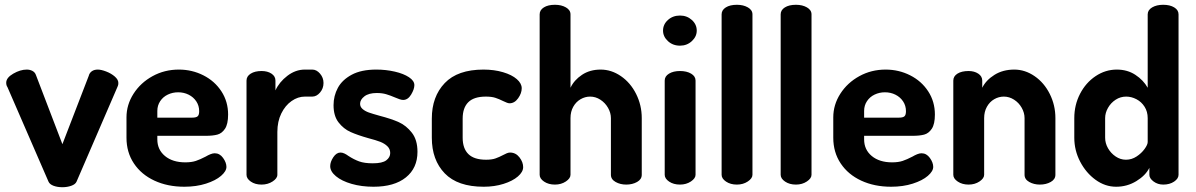

<svg xmlns="http://www.w3.org/2000/svg" viewBox="-20 -772 5000 803"><path d="M6 -426Q6 -447 35.5 -464Q65 -481 92 -481Q105 -481 115.5 -475.5Q126 -470 130 -459L241 -169L352 -457V-458Q356 -469 365.5 -475Q375 -481 389 -481Q403 -481 424 -473Q445 -465 460 -452Q475 -439 475 -425Q475 -417 473 -413L471 -408L300 -12Q295 -1 278 5Q261 11 241 11Q220 11 204 5Q188 -1 183 -12L11 -408Q6 -415 6 -426Z M934 -293Q934 -253 921 -233.5Q908 -214 889 -209Q870 -204 841 -204H638V-189Q638 -146 670 -119.5Q702 -93 755 -93Q781 -93 799 -99Q817 -105 840 -117Q850 -123 860 -127Q870 -131 878 -131Q899 -131 913 -111.5Q927 -92 927 -74Q927 -56 904.5 -36.5Q882 -17 841.5 -4Q801 9 751 9Q681 9 626 -16.5Q571 -42 540 -88.5Q509 -135 509 -196V-281Q509 -334 538.5 -380Q568 -426 618 -453.5Q668 -481 728 -481Q783 -481 830.5 -457Q878 -433 906 -390Q934 -347 934 -293ZM813 -307Q813 -330 801 -348Q789 -366 769 -376Q749 -386 725 -386Q702 -386 682 -376.5Q662 -367 650 -349Q638 -331 638 -308V-280H784Q800 -280 806.5 -285.5Q813 -291 813 -307Z M1140 -220V-41Q1140 -26 1120 -13Q1100 0 1074 0Q1047 0 1029 -12.5Q1011 -25 1011 -41V-435Q1011 -453 1028.5 -464Q1046 -475 1074 -475Q1099 -475 1115.5 -464Q1132 -453 1132 -435V-394Q1148 -429 1182 -455Q1216 -481 1255 -481H1286Q1304 -481 1318.5 -464Q1333 -447 1333 -425Q1333 -402 1318.5 -385Q1304 -368 1286 -368H1255Q1226 -368 1199.5 -349.5Q1173 -331 1156.5 -297.5Q1140 -264 1140 -220Z M1612 -132Q1612 -149 1600 -160.5Q1588 -172 1570 -179Q1552 -186 1521 -194Q1475 -207 1446 -220Q1417 -233 1396 -260Q1375 -287 1375 -332Q1375 -371 1393 -404.5Q1411 -438 1451 -459.5Q1491 -481 1554 -481Q1594 -481 1631 -472.5Q1668 -464 1690.5 -449Q1713 -434 1713 -416Q1713 -399 1699.5 -376.5Q1686 -354 1666 -354Q1660 -354 1651 -357Q1642 -360 1633 -364Q1612 -373 1595 -378Q1578 -383 1556 -383Q1522 -383 1504 -369Q1486 -355 1486 -338Q1486 -325 1496.5 -316Q1507 -307 1522.5 -301.5Q1538 -296 1567 -288Q1617 -275 1648 -261Q1679 -247 1702.5 -217Q1726 -187 1726 -137Q1726 -69 1677.5 -30Q1629 9 1542 9Q1492 9 1450.5 -3Q1409 -15 1385 -35Q1361 -55 1361 -77Q1361 -95 1374 -114.5Q1387 -134 1404 -134Q1412 -134 1420.5 -130Q1429 -126 1437 -120Q1460 -105 1482 -97Q1504 -89 1539 -89Q1579 -89 1595.5 -101.5Q1612 -114 1612 -132Z M1786 -196V-276Q1786 -368 1840 -424.5Q1894 -481 2002 -481Q2047 -481 2084 -470Q2121 -459 2141.5 -441Q2162 -423 2162 -403Q2162 -382 2147 -361Q2132 -340 2111 -340Q2103 -340 2085 -349Q2067 -358 2051.5 -363Q2036 -368 2012 -368Q1962 -368 1938.5 -344.5Q1915 -321 1915 -276V-196Q1915 -151 1939 -127.5Q1963 -104 2013 -104Q2037 -104 2052.5 -109.5Q2068 -115 2085 -124Q2092 -128 2099.5 -131Q2107 -134 2113 -134Q2137 -134 2152.5 -114Q2168 -94 2168 -73Q2168 -53 2146 -34Q2124 -15 2086 -3Q2048 9 2003 9Q1894 9 1840 -47Q1786 -103 1786 -196Z M2301 0Q2274 0 2255.5 -12.5Q2237 -25 2237 -41V-712Q2237 -730 2254.5 -741Q2272 -752 2301 -752Q2328 -752 2347 -741Q2366 -730 2366 -712V-405Q2381 -437 2414 -459Q2447 -481 2492 -481Q2537 -481 2577 -453.5Q2617 -426 2640.5 -379Q2664 -332 2664 -278V-41Q2664 -22 2644.5 -11Q2625 0 2599 0Q2574 0 2554.5 -11Q2535 -22 2535 -41V-278Q2535 -300 2523 -321Q2511 -342 2491 -355Q2471 -368 2448 -368Q2427 -368 2408 -357Q2389 -346 2377.5 -325.5Q2366 -305 2366 -278V-41Q2366 -26 2346.5 -13Q2327 0 2301 0Z M2889 -435V-41Q2889 -26 2869.5 -13Q2850 0 2824 0Q2797 0 2778.5 -12.5Q2760 -25 2760 -41V-435Q2760 -453 2778 -464Q2796 -475 2824 -475Q2852 -475 2870.5 -464Q2889 -453 2889 -435ZM2894 -644Q2894 -619 2873.5 -600Q2853 -581 2824 -581Q2794 -581 2773.5 -600Q2753 -619 2753 -644Q2753 -670 2773.5 -688.5Q2794 -707 2824 -707Q2853 -707 2873.5 -688.5Q2894 -670 2894 -644Z M3127 -712V-41Q3127 -26 3107.5 -13Q3088 0 3062 0Q3035 0 3016.5 -12.5Q2998 -25 2998 -41V-712Q2998 -730 3015.5 -741Q3033 -752 3062 -752Q3089 -752 3108 -741Q3127 -730 3127 -712Z M3374 -712V-41Q3374 -26 3354.5 -13Q3335 0 3309 0Q3282 0 3263.5 -12.5Q3245 -25 3245 -41V-712Q3245 -730 3262.5 -741Q3280 -752 3309 -752Q3336 -752 3355 -741Q3374 -730 3374 -712Z M3890 -293Q3890 -253 3877 -233.5Q3864 -214 3845 -209Q3826 -204 3797 -204H3594V-189Q3594 -146 3626 -119.5Q3658 -93 3711 -93Q3737 -93 3755 -99Q3773 -105 3796 -117Q3806 -123 3816 -127Q3826 -131 3834 -131Q3855 -131 3869 -111.5Q3883 -92 3883 -74Q3883 -56 3860.5 -36.5Q3838 -17 3797.5 -4Q3757 9 3707 9Q3637 9 3582 -16.5Q3527 -42 3496 -88.5Q3465 -135 3465 -196V-281Q3465 -334 3494.5 -380Q3524 -426 3574 -453.5Q3624 -481 3684 -481Q3739 -481 3786.5 -457Q3834 -433 3862 -390Q3890 -347 3890 -293ZM3769 -307Q3769 -330 3757 -348Q3745 -366 3725 -376Q3705 -386 3681 -386Q3658 -386 3638 -376.5Q3618 -367 3606 -349Q3594 -331 3594 -308V-280H3740Q3756 -280 3762.5 -285.5Q3769 -291 3769 -307Z M4031 0Q4004.3 0 3985.7 -12.5Q3967 -25 3967 -41V-435Q3967 -453 3984.3 -464Q4001.7 -475 4031 -475Q4054.8 -475 4071.4 -464Q4088 -453 4088 -435V-405Q4104 -437 4139.3 -459Q4174.6 -481 4222 -481Q4267 -481 4307 -453.5Q4347 -426 4370.5 -379Q4394 -332 4394 -278V-41Q4394 -22 4374.5 -11Q4355 0 4329 0Q4304 0 4284.5 -11Q4265 -22 4265 -41V-278Q4265 -300.3 4253 -321.4Q4241.1 -342.4 4221 -355.2Q4201 -368 4178.3 -368Q4157 -368 4138 -357Q4119 -346 4107.5 -325.4Q4096 -304.8 4096 -278V-41Q4096 -26.1 4076.5 -13Q4057 0 4031 0Z M4909 -712V-41Q4909 -25 4890.5 -12.5Q4872 0 4845 0Q4822 0 4804.5 -13Q4787 -26 4787 -41V-70Q4771 -38 4732.5 -14.5Q4694 9 4648 9Q4602 9 4562 -20Q4522 -49 4497.5 -96Q4473 -143 4473 -196V-278Q4473 -333 4497 -379.5Q4521 -426 4562 -453.5Q4603 -481 4651 -481Q4695 -481 4728.5 -459Q4762 -437 4780 -405V-712Q4780 -730 4798.5 -741Q4817 -752 4845 -752Q4873 -752 4891 -741Q4909 -730 4909 -712ZM4689 -104Q4713 -104 4733.5 -117.5Q4754 -131 4767 -149Q4780 -167 4780 -178V-278Q4780 -305 4767 -325.5Q4754 -346 4733 -357Q4712 -368 4690 -368Q4666 -368 4646 -355Q4626 -342 4614 -321Q4602 -300 4602 -278V-196Q4602 -173 4614 -152Q4626 -131 4646 -117.5Q4666 -104 4689 -104Z"/></svg>

Font: Dosis
Style: Regular
Weight: 400
Designer: Edgar Tolentino, Pablo Impallari, Igino Marini
Foundry: Edgar Tolentino, Pablo Impallari, Igino Marini
Version: Version 1.007;Glyphs 3.1.1 (3134)